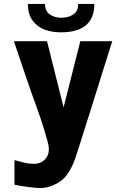

<svg xmlns="http://www.w3.org/2000/svg" viewBox="-20 -759 640 974"><path d="M155.5 72Q173.5 72 191 62.8Q208.5 53.5 219 35Q229.5 16.5 227.5 -10Q226 -31 204 -101.8Q182 -172.5 163.5 -222Q148.5 -261.5 109 -376.8Q69.5 -492 50.5 -550H218.5L302.5 -214.5L387.5 -550H549.5Q535 -506 499 -390Q479.5 -326.5 467.5 -289Q452 -242 411 -109.5Q396 -62.5 384 -24.2Q372 14 364.5 37Q331.5 133 281.5 164Q231.5 195 184.5 195Q166 195 126 190Q86 185 53.5 178V53Q93.5 64.5 112 68.2Q130.5 72 155.5 72ZM121.5 -739H208.5Q208.5 -702.5 232.8 -685.8Q257 -669 290.5 -669Q327 -669 351.8 -685.5Q376.5 -702 376.5 -739H458.5Q458.5 -595 288.5 -595Q244 -595 206.5 -608.8Q169 -622.5 145.2 -654.8Q121.5 -687 121.5 -739Z"/></svg>

Font: JuliaMono Black
Style: Regular
Weight: 900
Monospace: yes
Designer: cormullion
Foundry: corm
Version: Version 0.054; ttfautohint (v1.8.4)